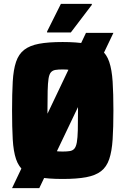

<svg xmlns="http://www.w3.org/2000/svg" viewBox="-20 -912 645 987"><path d="M42 55 422 -743H563L182 55ZM302 8Q228 8 180.5 -1Q133 -10 104.5 -32Q76 -54 62.5 -94Q49 -134 45.5 -195.5Q42 -257 42 -344Q42 -431 45.5 -492.5Q49 -554 62.5 -594Q76 -634 104.5 -656Q133 -678 180.5 -687Q228 -696 302 -696Q375 -696 423 -687Q471 -678 499.5 -656Q528 -634 541.5 -594Q555 -554 559 -492.5Q563 -431 563 -344Q563 -257 559 -195.5Q555 -134 541.5 -94Q528 -54 499.5 -32Q471 -10 423 -1Q375 8 302 8ZM302 -133Q325 -133 339.5 -135.5Q354 -138 362.5 -148Q371 -158 375 -180.5Q379 -203 380 -243Q381 -283 381 -344Q381 -405 380 -445Q379 -485 375 -507.5Q371 -530 362.5 -540Q354 -550 339.5 -552.5Q325 -555 302 -555Q279 -555 264.5 -552.5Q250 -550 241.5 -540Q233 -530 229.5 -507.5Q226 -485 225 -445Q224 -405 224 -344Q224 -283 225 -243Q226 -203 229.5 -180.5Q233 -158 241.5 -148Q250 -138 264.5 -135.5Q279 -133 302 -133ZM222 -745V-750L293 -892H452V-887L344 -745Z"/></svg>

Font: Saira SemiCondensed ExtraBold
Style: Regular
Weight: 800
Width: 4
Designer: Hector Gatti with collaboration of the Omnibus-Type team
Foundry: Omnibus-Type
Version: Version 1.101